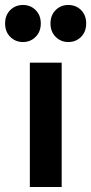

<svg xmlns="http://www.w3.org/2000/svg" viewBox="-46 -752 366 772"><path d="M74 0V-500H202V0ZM46.5 -583Q16 -583 -4.8 -603.8Q-25.5 -624.5 -25.5 -657.5Q-25.5 -691 -4.8 -711.5Q16 -732 46.5 -732Q76.5 -732 97.2 -711.5Q118 -691 118 -657.5Q118 -624.5 97.2 -603.8Q76.5 -583 46.5 -583ZM228.5 -583Q198.5 -583 177.8 -603.8Q157 -624.5 157 -657.5Q157 -691 177.8 -711.5Q198.5 -732 228.5 -732Q259.5 -732 280 -711.5Q300.5 -691 300.5 -657.5Q300.5 -624.5 280 -603.8Q259.5 -583 228.5 -583Z"/></svg>

Font: Geologica EX Med
Style: Regular
Weight: 500
Designer: Sindre Bremnes, Frode Helland
Foundry: Monokrom Skriftforlag AS
Version: Version 1.010;gftools[0.9.28]